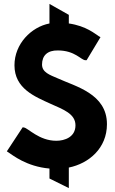

<svg xmlns="http://www.w3.org/2000/svg" viewBox="-20 -841 589 982"><path d="M276 -583C364 -583 395 -533 417 -533H423L494 -651L485 -656C467 -667 422 -708 332 -721V-765L233 -821V-721C140 -703 54 -617 54 -507C54 -388 158 -347 239 -310C304 -281 366 -259 366 -200C366 -140 311 -121 268 -121C179 -121 123 -187 102 -189L96 -190L15 -67L24 -61C43 -49 115 11 233 21V72L332 121V16C435 -5 527 -83 527 -206C527 -362 365 -399 276 -440C234 -458 195 -471 195 -511C195 -557 223 -584 276 -583Z"/></svg>

Font: Bluebird
Style: SfBdNrw
Weight: 700
Designer: Jasper
Foundry: Cannot Into Space Fonts
Version: Version 0.98